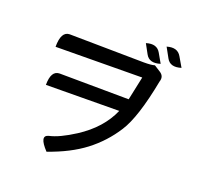

<svg xmlns="http://www.w3.org/2000/svg" viewBox="-154 -1016 1308 1263"><g transform="rotate(20 500.0 -384.0)"><path d="M668 -816Q740 -838 769 -786L806 -721Q732 -698 704 -750L668 -816ZM804 -841Q876 -862 905 -810L944 -743Q870 -720 842 -772L804 -841ZM118 -590Q118 -699 178 -699L699 -692Q750 -692 774 -699L818 -671Q853 -649 839 -609Q788 -342 718 -234Q649 -126 548 -49Q448 27 298 79Q216 -8 276 -24Q346 -39 450 -106Q597 -201 656 -337L144 -333Q144 -434 204 -434L688 -430L723 -595L118 -590Z"/></g></svg>

Font: Swei Half Moon CJK TC
Style: Medium
Weight: 500
Version: Version 2.125